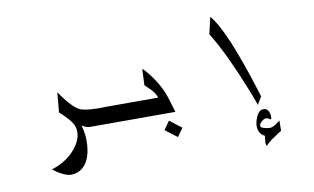

<svg xmlns="http://www.w3.org/2000/svg" viewBox="-86 -745 2038 1246"><g transform="rotate(-10 933.0 -122.5)"><path d="M634.8 0H472.7Q452.1 0 432.6 -9.8Q426.8 -12.7 417 -18.6Q436.5 45.9 431.6 111.3Q426.8 185.5 395.5 231.4Q358.4 284.2 293.9 284.2Q272.5 284.2 237.8 267.1Q203.1 250 179.7 228.5Q278.3 197.3 336.9 127Q398.4 52.7 377.9 -17.6Q369.1 -46.9 327.1 -89.8Q314.5 -103.5 288.1 -127L299.8 -257.8Q314.5 -237.3 322.3 -226.6Q347.7 -192.4 360.4 -178.7Q399.4 -134.8 427.7 -124Q477.5 -105.5 601.6 -110.4Z M1003.9 -94.7 1032.2 0H614.3L581.1 -110.4H938.5Q930.7 -137.7 904.3 -166Q895.5 -175.8 864.3 -205.1L869.1 -312.5Q904.3 -280.3 941.4 -223.6Q985.4 -157.2 1003.9 -94.7ZM1059.6 109.4 1020.5 164.1 942.4 104.5 981.4 48.8Z M1597.7 -2 1567.4 47.9Q1555.7 10.7 1521.5 -73.2Q1478.5 -180.7 1435.5 -272.5Q1380.9 -388.7 1336.9 -457L1362.3 -567.4Q1405.3 -521.5 1463.9 -384.8Q1504.9 -287.1 1551.8 -146.5Q1580.1 -62.5 1597.7 -2ZM1686.5 240.2Q1685.5 240.2 1663.1 254.9Q1631.8 275.4 1615.2 287.1Q1588.9 307.6 1578.1 321.3L1573.2 304.7Q1572.3 295.9 1575.2 275.4Q1575.2 267.6 1578.1 253.9Q1567.4 249 1557.6 240.2Q1544.9 227.5 1539.1 209Q1529.3 175.8 1546.9 130.9Q1565.4 82 1597.7 82Q1612.3 82 1622.1 90.8Q1631.8 100.6 1635.7 115.2Q1639.6 127.9 1638.7 140.6Q1638.7 154.3 1632.8 156.2Q1627.9 151.4 1625 150.4Q1614.3 143.6 1603.5 143.6Q1588.9 143.6 1572.3 160.2Q1554.7 175.8 1559.6 190.4Q1561.5 197.3 1582.5 203.1Q1603.5 209 1619.1 209Q1634.8 209 1659.2 193.4Q1673.8 183.6 1687.5 172.9Z"/></g></svg>

Font: Thabit-Bold-Oblique
Style: Bold Oblique
Weight: 700
Designer: Regenerated by Nadim Shaikli
Foundry: MAK Alagha
Version: 0.01